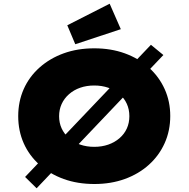

<svg xmlns="http://www.w3.org/2000/svg" viewBox="-20 -980 1018 1033"><path d="M177 33 115 -28 792 -739 859 -684ZM488 10Q397 10 322.5 -17Q248 -44 192.5 -93.5Q137 -143 107.5 -209.5Q78 -276 78 -355Q78 -434 107.5 -500.5Q137 -567 192.5 -616.5Q248 -666 322.5 -693Q397 -720 487 -720Q577 -720 651.5 -693Q726 -666 781 -616.5Q836 -567 866 -500.5Q896 -434 896 -356Q896 -277 866 -210Q836 -143 781 -93.5Q726 -44 651.5 -17Q577 10 488 10ZM487 -190Q528 -190 562.5 -202Q597 -214 623 -236.5Q649 -259 662.5 -289Q676 -319 676 -355Q676 -391 662.5 -421Q649 -451 623 -473.5Q597 -496 562.5 -508Q528 -520 487 -520Q446 -520 411.5 -508Q377 -496 351 -473Q325 -450 311.5 -420Q298 -390 298 -355Q298 -319 311.5 -289.5Q325 -260 351 -237Q377 -214 411.5 -202Q446 -190 487 -190ZM385 -742 342 -844 570 -960 630 -823Z"/></svg>

Font: Lexend Exa Black
Style: Regular
Weight: 900
Designer: Bonnie Shaver-Troup, Thomas Jockin
Foundry: Lexend
Version: Version 1.007